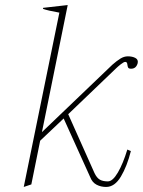

<svg xmlns="http://www.w3.org/2000/svg" viewBox="-20 -730 566 760"><path d="M525 -480Q519 -458 499 -458Q490 -458 487.5 -462Q485 -466 484 -475.5Q483 -485 476 -485Q470 -485 458 -475.5Q446 -466 440 -460L250 -278L354 -45Q363 -26 375 -19Q387 -12 407 -12Q426 -12 446.5 -47Q467 -82 484 -138L498 -132Q483 -72 458.5 -31Q434 10 400 10Q379 10 362 1Q345 -8 337 -29L232 -261L139 -173L104 0L74 10L215 -680Q169 -688 150 -695L151 -699L248 -710L146 -207L425 -474Q442 -489 456.5 -498Q471 -507 486 -507Q504 -507 516 -500.5Q528 -494 525 -480Z"/></svg>

Font: Trirong Thin
Style: Italic
Weight: 250
Italic angle: -12°
Designer: Katatrad Team
Foundry: CadsonDemak
Version: Version 1.001